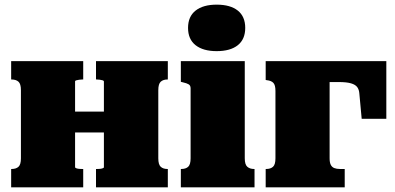

<svg xmlns="http://www.w3.org/2000/svg" viewBox="-20 -806 1699 826"><path d="M70 -125V-418Q70 -445 59.5 -454.5Q49 -464 30 -464H28V-543H338V-464H334Q328 -464 321 -463Q314 -462 308.5 -460.5Q303 -459 303 -456V-87Q303 -84 308.5 -82Q314 -80 321 -79.5Q328 -79 333 -79H338V0H28V-79H30Q49 -79 59.5 -88.5Q70 -98 70 -125ZM427 -86V-455Q427 -459 421.5 -460.5Q416 -462 409.5 -463Q403 -464 397 -464H393V-543H702V-464H700Q682 -464 671.5 -454.5Q661 -445 661 -418V-125Q661 -98 671.5 -88.5Q682 -79 700 -79H702V0H393V-79H397Q403 -79 409.5 -79.5Q416 -80 421.5 -82Q427 -84 427 -86ZM219 -236V-326H511V-236Z M912 -586Q854 -586 821.5 -611.5Q789 -637 789 -686Q789 -735 821.5 -760.5Q854 -786 912 -786Q971 -786 1003 -760.5Q1035 -735 1035 -686Q1035 -637 1003 -611.5Q971 -586 912 -586ZM1033 -543V-125Q1033 -98 1044 -88.5Q1055 -79 1073 -79H1075V0H758V-79H760Q779 -79 789.5 -88.5Q800 -98 800 -125V-426Q800 -438 792 -443Q784 -448 766 -452L758 -454V-543Z M1165 -125V-415Q1165 -440 1156 -449.5Q1147 -459 1128 -461L1123 -462V-543H1398V-125Q1398 -107 1403 -97Q1408 -87 1418 -83Q1428 -79 1443 -79H1463V0H1123V-79H1125Q1144 -79 1154.5 -88.5Q1165 -98 1165 -125ZM1329 -453V-543H1642V-295H1536L1526 -403Q1525 -420 1517 -431Q1509 -442 1490 -447.5Q1471 -453 1438 -453Z"/></svg>

Font: Roboto Serif Black
Style: Regular
Weight: 900
Designer: Greg Gazdowicz
Foundry: Commercial Type
Version: Version 1.008